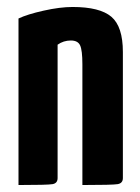

<svg xmlns="http://www.w3.org/2000/svg" viewBox="-20 -530 401 550"><path d="M33 -477Q58 -489 105 -499.5Q152 -510 188 -510Q266 -510 299 -482Q332 -454 332 -381V-20Q332 -5 317 -2.5Q302 0 216 0V-346Q216 -386 209.5 -400Q203 -414 183 -414Q162 -414 145 -402V-20Q145 -5 130.5 -2.5Q116 0 33 0Z"/></svg>

Font: Yanone Kaffeesatz Bold
Style: Regular
Weight: 700
Designer: Yanone (Cyrillic: Daniel Pouzeot)
Foundry: Yanone
Version: Version 1.003;PS 001.003;hotconv 1.0.88;makeotf.lib2.5.64775